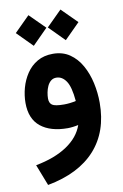

<svg xmlns="http://www.w3.org/2000/svg" viewBox="-95 -650 619 969"><g transform="rotate(-10 215.0 -165.5)"><path d="M207.5 -518.1 285.8 -439.1 364.4 -517.8 285.8 -596.1ZM43.4 -518.1 121.7 -439.1 200.2 -518.1 121.7 -596.1ZM273 -6.6Q252.5 53.6 189.5 95.9Q126.4 138.2 28.7 156.4L70.9 265Q231.6 235.1 315.5 142.2Q399.4 49.3 399.4 -98.6Q399.4 -150 388.3 -200.5Q377.1 -251 354 -292.2Q330.9 -333.4 294.9 -358.1Q258.9 -382.8 209 -382.8Q163 -382.8 129.1 -363.1Q95.2 -343.4 73.4 -310.6Q51.6 -277.9 40.9 -239.1Q30.3 -200.3 30.3 -162.1Q30.3 -80.7 80.3 -40.3Q130.4 0 218.8 0Q230.2 0 245.2 -1.8Q260.3 -3.6 273 -6.6ZM282 -128.2Q266.9 -124.7 251.2 -122.9Q235.5 -121.1 221.2 -121.1Q175.3 -121.1 160.6 -131.1Q146 -141.1 146 -164.6Q146 -179 149.2 -195.8Q152.4 -212.5 159.2 -227.3Q166 -242.2 177.4 -251.7Q188.8 -261.2 205.1 -261.2Q234.9 -261.2 255.3 -231.4Q275.7 -201.6 282 -128.2Z"/></g></svg>

Font: Vazir Variable Regular
Style: Regular
Weight: 400
Designer: Saber Rastikerdar
Foundry: Saber Rastikerdar
Version: Version 30.1.0